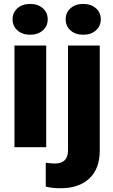

<svg xmlns="http://www.w3.org/2000/svg" viewBox="-20 -765 585 998"><path d="M45.4 -664.6Q45.4 -699.7 70.8 -722.2Q96.2 -744.6 136.7 -744.6Q177.2 -744.6 202.6 -722.2Q228 -699.7 228 -664.6Q228 -629.4 202.6 -606.9Q177.2 -584.5 136.7 -584.5Q96.2 -584.5 70.8 -606.9Q45.4 -629.4 45.4 -664.6ZM220.2 -528.3V0H55.2V-528.3ZM321.3 -664.6Q321.3 -699.7 346.7 -722.2Q372.1 -744.6 412.6 -744.6Q453.1 -744.6 478.5 -722.2Q503.9 -699.7 503.9 -664.6Q503.9 -629.4 478.5 -606.9Q453.1 -584.5 412.6 -584.5Q372.1 -584.5 346.7 -606.9Q321.3 -629.4 321.3 -664.6ZM333.5 -528.3H498.5V17.1Q498.5 112.3 444.3 162.8Q390.1 213.4 295.9 213.4Q274.9 213.4 257.1 211.7Q239.3 210 217.8 205.1V80.6Q230.5 82.5 241.2 83.7Q252 85 264.6 85Q333.5 85 333.5 17.1Z"/></svg>

Font: Vazirmatn RD Black
Style: Regular
Weight: 900
Designer: Saber Rastikerdar
Foundry: Saber Rastikerdar
Version: Version 32.102